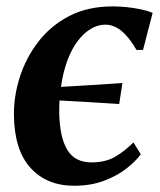

<svg xmlns="http://www.w3.org/2000/svg" viewBox="-20 -570 500 600"><path d="M212 10.5Q126 10.5 75.2 -45.5Q24.5 -101.5 23.5 -211.5Q23 -270 42 -329.5Q61 -389 99.5 -439.2Q138 -489.5 196.2 -519.8Q254.5 -550 332 -550Q352 -550 375 -547.8Q398 -545.5 419.5 -541Q441 -536.5 457 -530L427 -414H406.5Q389.5 -443 373.5 -460.2Q357.5 -477.5 341.5 -485.2Q325.5 -493 309.5 -493Q286 -493 263.8 -479.8Q241.5 -466.5 222.8 -441.8Q204 -417 190.5 -380.8Q177 -344.5 170.5 -298.5Q219.5 -301.5 266.5 -304.2Q313.5 -307 362.5 -310.5L352.5 -245Q309.5 -248 264 -250.5Q218.5 -253 166 -256Q165.5 -247 165.2 -237.5Q165 -228 165 -218.5Q166.5 -141 190.2 -101.8Q214 -62.5 266 -62.5Q310.5 -62.5 341.2 -81Q372 -99.5 397 -125L420 -88Q405 -67 376 -44Q347 -21 305.2 -5.2Q263.5 10.5 212 10.5Z"/></svg>

Font: Merriweather 60pt
Style: Bold Italic
Weight: 700
Italic angle: -7.8°
Version: Version 2.101